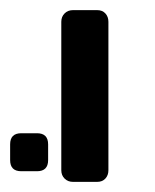

<svg xmlns="http://www.w3.org/2000/svg" viewBox="-30 -591 305 379"><path d="M114 -232Q104 -232 97.5 -238.5Q91 -245 91 -255V-548Q91 -558 97.5 -564.5Q104 -571 114 -571H162Q172 -571 178 -564.5Q184 -558 184 -548V-255Q184 -245 178 -238.5Q172 -232 162 -232ZM12 -253Q-10 -253 -10 -275V-306Q-10 -328 12 -328H43Q65 -328 65 -306V-275Q65 -253 43 -253Z"/></svg>

Font: Rubik Light
Style: Regular
Weight: 400
Version: Version 2.101